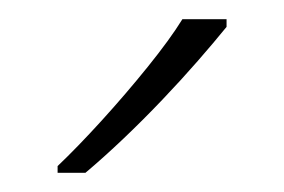

<svg xmlns="http://www.w3.org/2000/svg" viewBox="-20 -786 296 200"><path d="M216 -758Q203 -742 186 -722.5Q169 -703 149 -682Q129 -661 108.5 -641.5Q88 -622 69 -606H40V-613Q61 -633 86 -660.5Q111 -688 134 -716.5Q157 -745 170 -766H216Z"/></svg>

Font: Noto Sans Cham ExtraLight
Style: Regular
Weight: 250
Version: Version 2.002